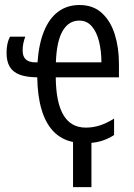

<svg xmlns="http://www.w3.org/2000/svg" viewBox="-20 -565 539 770"><path d="M272.9 4.4Q226.1 -4.9 194.3 -38.1Q162.6 -71.3 146.5 -126.2Q130.4 -181.2 129.4 -254.9Q85.9 -255.4 58.8 -265.6Q31.7 -275.9 19 -297.4Q6.3 -318.8 6.3 -353Q6.3 -372.1 9.5 -387.9Q12.7 -403.8 20 -418H81.5Q76.7 -405.8 73.7 -391.8Q70.8 -377.9 70.8 -362.3Q70.8 -338.4 83.5 -326.7Q96.2 -314.9 123 -314.9H130.4Q135.7 -389.2 156.7 -440.4Q177.7 -491.7 213.6 -518.3Q249.5 -544.9 298.8 -544.9Q353.5 -544.9 388.4 -512.9Q423.3 -481 440.2 -427.5Q457 -374 457 -309.1V-254.9H203.6Q204.6 -153.3 234.6 -103.3Q264.6 -53.2 324.2 -53.2Q353 -53.2 380.4 -62Q407.7 -70.8 437.5 -89.4V-23.4Q416.5 -9.8 393.8 -2Q371.1 5.9 346.7 7.8V185.5H272.9ZM297.9 -482.4Q255.4 -482.4 231.2 -440.9Q207 -399.4 204.1 -314.9H386.7Q386.7 -359.9 377.4 -397.9Q368.2 -436 348.4 -459.2Q328.6 -482.4 297.9 -482.4Z"/></svg>

Font: Open Sans Condensed
Style: Regular
Weight: 400
Width: 3
Designer: Monotype Design Team
Foundry: Monotype Imaging Inc.
Version: Version 3.000